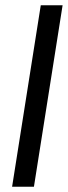

<svg xmlns="http://www.w3.org/2000/svg" viewBox="-20 -640 258 730"><path d="M26 70H109L218 -620H135Z"/></svg>

Font: Charger Pro
Style: BdExtObl
Weight: 700
Designer: Jasper
Foundry: Cannot Into Space Fonts
Version: Version 1.09